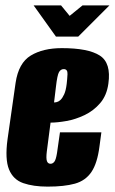

<svg xmlns="http://www.w3.org/2000/svg" viewBox="-20 -681 427 714"><path d="M157 13Q104 13 66.5 0Q29 -13 13.5 -51Q-2 -89 8 -163L38 -373Q49 -447 94.5 -474.5Q140 -502 210 -502Q308 -502 351 -474.5Q394 -447 383 -370Q377 -326 352.5 -297.5Q328 -269 294.5 -253Q261 -237 227 -231Q193 -225 168 -225L154 -117Q151 -92 154.5 -82Q158 -72 168 -72Q176 -72 182 -79.5Q188 -87 192 -112L203 -189H357L350 -137Q342 -74 320 -41.5Q298 -9 258.5 2Q219 13 157 13ZM181 -300Q185 -300 191.5 -301.5Q198 -303 205 -309.5Q212 -316 218.5 -330Q225 -344 228 -369Q230 -386 231 -405Q232 -424 217 -424Q206 -424 199.5 -413Q193 -402 188 -358ZM188 -545 105 -661H207L239 -622L287 -661H387L271 -545Z"/></svg>

Font: Alumni Sans Black
Style: Italic
Weight: 900
Italic angle: -8°
Version: Version 1.016